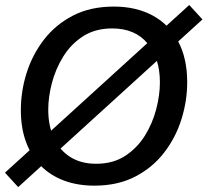

<svg xmlns="http://www.w3.org/2000/svg" viewBox="-30 -742 842 780"><path d="M353.5 12.2Q285.2 12.2 230.2 -8.3Q175.3 -28.8 136.2 -68.1Q97.2 -107.4 75.9 -164.6Q54.7 -221.7 54.7 -294.9Q54.7 -371.1 78.1 -445.6Q101.6 -520 148.7 -581.1Q195.8 -642.1 266.6 -678.7Q337.4 -715.3 432.1 -715.3Q522.9 -715.3 589.8 -679.2Q656.7 -643.1 693.6 -574.2Q730.5 -505.4 730.5 -407.7Q730.5 -332.5 707.3 -258.1Q684.1 -183.6 637.2 -122.6Q590.3 -61.5 519.5 -24.7Q448.7 12.2 353.5 12.2ZM360.8 -76.7Q429.2 -76.7 478.3 -108.6Q527.3 -140.6 558.6 -190.9Q589.8 -241.2 604.7 -298.6Q619.6 -356 619.6 -407.2Q619.6 -506.3 568.8 -566.4Q518.1 -626.5 425.8 -626.5Q356.9 -626.5 307.6 -594.7Q258.3 -563 227.1 -512.5Q195.8 -461.9 180.9 -404.8Q166 -347.7 166 -296.4Q166 -231 189 -181.4Q211.9 -131.8 255.4 -104.2Q298.8 -76.7 360.8 -76.7ZM43.9 18.1 -9.8 -40.5 738.8 -721.7 792.5 -663.1Z"/></svg>

Font: Schibsted Grotesk Medium
Style: Italic
Weight: 500
Italic angle: -12°
Designer: Bakken & Baeck AS, Henrik Kongsvoll
Foundry: Schibsted ASA
Version: Version 1.100;gftools[0.9.25]